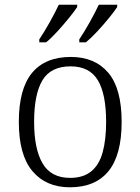

<svg xmlns="http://www.w3.org/2000/svg" viewBox="-20 -786 596 816"><path d="M277 10Q176 10 118 -58.5Q60 -127 60 -268Q60 -408 116 -476Q172 -544 281 -544Q383 -544 440 -477Q497 -410 497 -268Q497 -127 441 -58.5Q385 10 277 10ZM278 -30Q334 -30 368 -58Q402 -86 416.5 -139.5Q431 -193 431 -268Q431 -387 395.5 -445.5Q360 -504 280 -504Q196 -504 160.5 -445Q125 -386 125 -268Q125 -153 161 -91.5Q197 -30 278 -30ZM317 -619Q338 -650 361 -691Q384 -732 400 -766H478V-756Q467 -739 443.5 -710Q420 -681 393.5 -652.5Q367 -624 345 -606H317ZM147 -619Q168 -650 191 -691Q214 -732 230 -766H308V-756Q297 -739 273.5 -710Q250 -681 224 -652.5Q198 -624 176 -606H147Z"/></svg>

Font: Noto Serif Thai Light
Style: Regular
Weight: 300
Version: Version 2.001